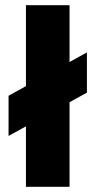

<svg xmlns="http://www.w3.org/2000/svg" viewBox="-20 -720 368 740"><path d="M13 -196V-351L315 -518V-363ZM80 0V-700H248V0Z"/></svg>

Font: Tektur
Style: Bold
Weight: 700
Designer: Adam Jagosz
Foundry: Adam Jagosz
Version: Version 1.005;gftools[0.9.30]